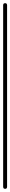

<svg xmlns="http://www.w3.org/2000/svg" viewBox="-20 -1200 65 1220"><path d="M0 -13H25V-1168H0ZM13 -25Q9 -25 6 -23.5Q3 -22 1.5 -19Q0 -16 0 -13Q0 -9 1.5 -6Q3 -3 6 -1.5Q9 0 13 0Q16 0 19 -1.5Q22 -3 23.5 -6Q25 -9 25 -13Q25 -16 23.5 -19Q22 -22 19 -23.5Q16 -25 13 -25ZM13 -1180Q9 -1180 6 -1178.5Q3 -1177 1.5 -1174Q0 -1171 0 -1168Q0 -1164 1.5 -1161Q3 -1158 6 -1156.5Q9 -1155 13 -1155Q16 -1155 19 -1156.5Q22 -1158 23.5 -1161Q25 -1164 25 -1168Q25 -1171 23.5 -1174Q22 -1177 19 -1178.5Q16 -1180 13 -1180Z"/></svg>

Font: Wavefont Thin
Style: Regular
Weight: 100
Monospace: yes
Version: Version 3.005;gftools[0.9.33]